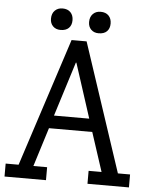

<svg xmlns="http://www.w3.org/2000/svg" viewBox="-56 -865 705 911"><g transform="rotate(5 296.5 -409.5)"><path d="M197.5 -61.7V0H0V-61.7H61.7L260.5 -672.8H332.1L534.6 -61.7H592.6V0H395.1V-61.7H456.8L396.3 -246.9H190.1L132.1 -61.7ZM290.1 -567.9 208.6 -308.6H376.5L292.6 -567.9ZM154.3 -765.4Q154.3 -790.1 168.5 -804.3Q182.7 -818.5 204.9 -818.5Q229.6 -818.5 243.2 -804.3Q256.8 -790.1 256.8 -766.7Q256.8 -743.2 243.2 -729.6Q229.6 -716 203.7 -716Q181.5 -716 167.9 -729.6Q154.3 -743.2 154.3 -765.4ZM335.8 -765.4Q335.8 -790.1 350 -804.3Q364.2 -818.5 386.4 -818.5Q411.1 -818.5 424.7 -804.3Q438.3 -790.1 438.3 -766.7Q438.3 -743.2 424.7 -729.6Q411.1 -716 385.2 -716Q363 -716 349.4 -729.6Q335.8 -743.2 335.8 -765.4Z"/></g></svg>

Font: Slabo 27px
Style: Regular
Weight: 400
Version: Version 1.02 Build 003a